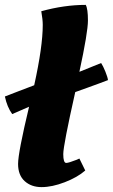

<svg xmlns="http://www.w3.org/2000/svg" viewBox="-21 -754 462 786"><path d="M304 -460 393 -496Q401 -484 410.5 -460.5Q420 -437 421 -426Q406 -420 386.5 -413Q367 -406 338.5 -395.5Q310 -385 287 -377Q238 -159 238 -123Q238 -87 250 -87Q260 -87 293 -100L304 -105L328 -56Q296 -28 244 -8Q192 12 149.5 12Q107 12 80 -12.5Q53 -37 53 -83Q53 -129 98 -317L29 -287Q8 -316 -1 -359Q14 -365 56 -381L119 -405Q154 -563 154 -652Q154 -674 148 -708Q242 -734 330 -734Q339 -718 339 -670Q339 -622 304 -460Z"/></svg>

Font: Oleo Script
Style: Bold
Weight: 700
Designer: Soytutype
Foundry: Soytutype
Version: Version 1.002